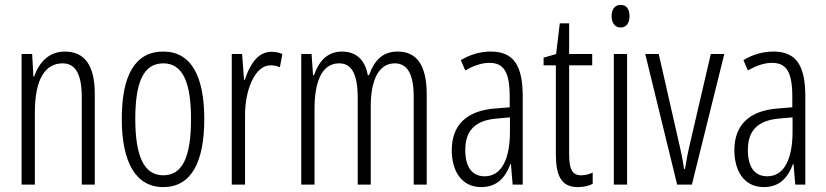

<svg xmlns="http://www.w3.org/2000/svg" viewBox="-20 -752 3366 782"><path d="M244 -542C178 -542 138 -496 119 -440H116L111 -532H68V0H122V-295C122 -431 165 -494 235 -494C286 -494 313 -452 313 -357V0H366V-370C366 -488 323 -542 244 -542Z M812 -267C812 -443 758 -542 645 -542C530 -542 476 -445 476 -268C476 -91 533 10 645 10C758 10 812 -90 812 -267ZM531 -268C531 -416 564 -494 645 -494C726 -494 758 -413 758 -267C758 -112 723 -38 645 -38C566 -38 531 -117 531 -268Z M1085 -541C1028 -541 996 -485 977 -427H974L966 -532H924V0H978V-279C977 -383 1017 -486 1082 -486C1096 -486 1110 -483 1120 -478L1130 -532C1115 -539 1099 -541 1085 -541Z M1600 -542C1538 -542 1505 -506 1483 -446H1478C1469 -499 1438 -542 1373 -542C1309 -542 1277 -497 1259 -446H1255L1249 -532H1207V0H1261V-309C1261 -409 1286 -494 1361 -494C1407 -494 1437 -460 1437 -352V0H1490V-319C1490 -429 1524 -494 1588 -494C1635 -494 1665 -457 1665 -359V0H1718V-367C1718 -487 1677 -542 1600 -542Z M1979 -542C1937 -542 1894 -530 1857 -507L1875 -465C1913 -487 1946 -496 1973 -496C2032 -496 2056 -459 2056 -358V-315L1995 -310C1883 -301 1820 -245 1820 -140C1820 -61 1856 10 1940 10C2006 10 2039 -31 2059 -84H2061L2068 0H2109V-360C2109 -485 2072 -542 1979 -542ZM2001 -269 2057 -274V-216C2057 -106 2024 -34 1954 -34C1904 -34 1875 -70 1875 -141C1875 -220 1915 -261 2001 -269Z M2347 -38C2308 -38 2298 -67 2298 -126V-486H2392V-532H2298V-657H2260L2245 -532L2194 -517V-486H2244V-123C2244 -35 2267 10 2333 10C2358 10 2377 5 2394 -3V-49C2381 -43 2364 -38 2347 -38Z M2508 -732C2483 -732 2471 -713 2471 -686C2471 -659 2484 -640 2508 -640C2531 -640 2544 -658 2544 -686C2544 -713 2533 -732 2508 -732ZM2534 -532H2480V0H2534Z M2738 0H2798L2930 -532H2875L2792 -175C2782 -134 2775 -96 2770 -64H2766C2760 -107 2751 -147 2742 -185L2663 -532H2608Z M3130 -542C3088 -542 3045 -530 3008 -507L3026 -465C3064 -487 3097 -496 3124 -496C3183 -496 3207 -459 3207 -358V-315L3146 -310C3034 -301 2971 -245 2971 -140C2971 -61 3007 10 3091 10C3157 10 3190 -31 3210 -84H3212L3219 0H3260V-360C3260 -485 3223 -542 3130 -542ZM3152 -269 3208 -274V-216C3208 -106 3175 -34 3105 -34C3055 -34 3026 -70 3026 -141C3026 -220 3066 -261 3152 -269Z"/></svg>

Font: Noto Sans Gujarati ExtraCondensed Light
Style: Regular
Weight: 300
Width: 2
Designer: Jelle Bosma - Monotype Design Team, Universal Thirst
Foundry: Monotype Imaging Inc.
Version: Version 2.106